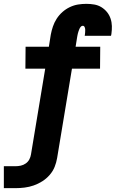

<svg xmlns="http://www.w3.org/2000/svg" viewBox="-56 -763 602 998"><path d="M-36 215V101H25Q38 101 52 98Q66 95 78 86.5Q90 78 96.5 65.5Q103 53 105 40L179 -406H76L77 -520H198L208 -583Q212 -604 219 -625Q226 -646 238.5 -665.5Q251 -685 268.5 -700.5Q286 -716 307 -726Q328 -736 349.5 -739.5Q371 -743 393 -743Q414 -743 434 -739.5Q454 -736 470.5 -726Q487 -716 499.5 -701Q512 -686 518.5 -667Q525 -648 525.5 -627.5Q526 -607 523 -586L521 -577H384L385 -580Q386 -587 386.5 -594Q387 -601 387 -608Q387 -615 384 -622Q381 -629 374 -629Q368 -629 363.5 -623.5Q359 -618 356.5 -612Q354 -606 352 -600Q350 -594 348.5 -588Q347 -582 346 -576Q345 -570 344 -564L337 -520H465L464 -406H318L241 58Q237 82 228 104.5Q219 127 202 146.5Q185 166 163.5 179.5Q142 193 119 201Q96 209 72 212Q48 215 25 215Z"/></svg>

Font: Iosevka SS18 Heavy
Style: Italic
Weight: 900
Italic angle: -9°
Monospace: yes
Designer: Belleve Invis
Foundry: Belleve Invis
Version: Version 25.1.1; ttfautohint (v1.8.4)